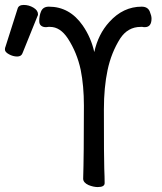

<svg xmlns="http://www.w3.org/2000/svg" viewBox="-136 -743 656 778"><path d="M-65 -707Q-61 -723 -40 -723Q-19 -723 -0.5 -712Q18 -701 18 -685Q18 -681 16 -678L-45 -527Q-50 -514 -66.5 -514Q-83 -514 -99.5 -523Q-116 -532 -116 -542Q-116 -550 -114 -553ZM201 -19Q204 -110 204 -315Q204 -395 191 -460Q176 -530 139 -587Q108 -634 67 -634H60L52 -633H49Q38 -633 30.5 -639Q23 -645 23 -658Q23 -679 30 -696Q38 -716 62 -716Q146 -716 199 -640Q233 -591 246 -532Q262 -605 307 -654Q363 -716 438 -716Q463 -716 471 -696Q478 -679 478 -668Q478 -633 451 -633H447Q443 -634 441 -634H434Q382 -634 351 -587Q315 -530 300 -459.5Q285 -389 285 -300Q285 -95 286.5 -60Q288 -25 288 -1Q288 15 260 15Q243 15 223 7Q201 -3 201 -19Z"/></svg>

Font: Moon Stars Kai HW
Style: Bold
Weight: 700
Designer: GuiWonder
Version: Version 1.101